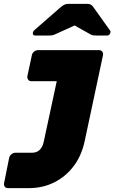

<svg xmlns="http://www.w3.org/2000/svg" viewBox="-99 -778 588 988"><path d="M-59 190Q-69 190 -74.5 182.5Q-80 175 -78 164L-52 35Q-50 24 -40.5 16Q-31 8 -20 8H63Q83 8 95.5 0.5Q108 -7 116 -21Q124 -35 127 -53L193 -360H62Q52 -360 46 -368Q40 -376 42 -387L65 -494Q67 -505 76.5 -512.5Q86 -520 96 -520H410Q421 -520 427 -512.5Q433 -505 431 -494L337 -53Q321 23 280 77Q239 131 180 160.5Q121 190 50 190ZM83 -595Q68 -595 70 -610Q72 -618 78 -623L211 -739Q224 -750 232.5 -754Q241 -758 251 -758H351Q361 -758 368.5 -754Q376 -750 383 -739L466 -623Q471 -618 469 -610Q466 -595 451 -595H400Q390 -595 381.5 -596Q373 -597 365 -602L285 -647L186 -602Q176 -597 167 -596Q158 -595 149 -595Z"/></svg>

Font: Rubik ExtraBold
Style: Italic
Weight: 800
Italic angle: -12°
Designer: Hubert and Fischer
Foundry: Hubert and Fischer
Version: Version 2.300;gftools[0.9.30]